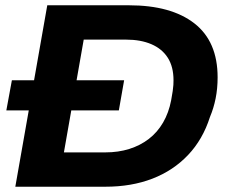

<svg xmlns="http://www.w3.org/2000/svg" viewBox="-20 -707 876 727"><path d="M4 -289 25 -403H450L430 -289ZM38 0 159 -687H468Q628 -687 716 -618.5Q804 -550 804 -414Q804 -372 796.5 -334.5Q789 -297 775 -264Q748 -179 692 -120Q636 -61 557 -30.5Q478 0 379 0ZM222 -130H379Q428 -130 469.5 -143Q511 -156 543.5 -181Q576 -206 597.5 -243Q619 -280 628 -327Q632 -349 634 -362.5Q636 -376 636.5 -385.5Q637 -395 637 -403Q637 -454 615.5 -488Q594 -522 553.5 -539.5Q513 -557 457 -557H297Z"/></svg>

Font: Archivo SemiExpanded
Style: Bold Italic
Weight: 700
Width: 6
Italic angle: -10°
Designer: Hector Gatti
Foundry: Omnibus-Type
Version: Version 2.001